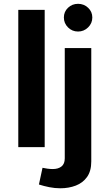

<svg xmlns="http://www.w3.org/2000/svg" viewBox="-20 -791 584 1032"><path d="M189.2 200.7Q215.4 209.2 245 215.1Q274.6 221 304.2 221Q349.6 221 387.4 206.5Q425.2 192 447.9 160.3Q470.6 128.6 470.6 76.8V-532.8H328.1V60.4Q328.1 89.6 310.7 103.6Q293.3 117.6 263.7 117.6Q250.4 117.6 235.2 115.6Q220 113.5 208.5 110.9ZM323.3 -697Q323.3 -665.9 345.6 -643.7Q367.9 -621.5 399.6 -621.5Q430.8 -621.5 453.5 -643.7Q476.2 -665.9 476.2 -697Q476.2 -728.1 453.5 -749.3Q430.8 -770.5 399.6 -770.5Q367.9 -770.5 345.6 -749.3Q323.3 -728.1 323.3 -697ZM220.2 0V-737.8H78.3V0Z"/></svg>

Font: Estedad-FD VF
Style: Regular
Weight: 100
Designer: Amin Abedi
Version: Version 7.3